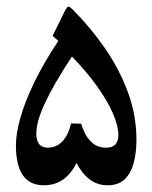

<svg xmlns="http://www.w3.org/2000/svg" viewBox="-20 -554 455 573"><path d="M122.1 -113.3Q88.4 -113.3 88.4 -155.5Q88.4 -173.1 94.6 -195.5Q100.8 -217.8 114 -246.1Q127.2 -274.3 147.2 -308.9Q167.2 -343.6 194.7 -385.4Q240.6 -337.7 271.4 -294.1Q302.2 -250.5 317.7 -213.8Q333.3 -177.1 333.3 -151.4Q333.3 -113.3 297 -113.3Q271.4 -113.3 255.6 -127.6Q239.8 -141.9 232.1 -159Q224.4 -176 222.2 -184.8L192.2 -185.6Q183.4 -149.6 165.7 -131.5Q148.1 -113.3 122.1 -113.3ZM110.7 -1.1Q144.5 -1.1 168.9 -18.7Q193.3 -36.3 208.3 -67.8Q224.4 -36.3 247.5 -18.7Q270.6 -1.1 301.1 -1.1Q334.4 -1.1 353.1 -20Q371.8 -38.9 379.5 -69.7Q387.2 -100.5 387.2 -136.4Q387.2 -210.5 361.4 -279.8Q335.5 -349.1 292.6 -410.9Q249.7 -472.7 198 -524.4Q189.2 -533.2 185 -534.3Q180.8 -535.4 173.8 -521.8L137.1 -447L154 -432Q109.3 -364.5 81.4 -306.4Q53.5 -248.3 40.5 -201.3Q27.5 -154.4 27.5 -120.3Q27.5 -1.1 110.7 -1.1Z"/></svg>

Font: Parastoo
Style: Regular
Weight: 400
Foundry: Saber Rastikerdar (saber.rastikerdar@gmail.com)
Version: Version 3.000